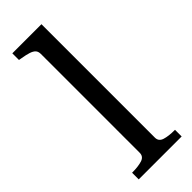

<svg xmlns="http://www.w3.org/2000/svg" viewBox="-245 -769 797 797"><g transform="rotate(-45 153.0 -370.5)"><path d="M204 -741V-75Q204 -53 226.5 -46Q249 -39 284 -39H286V0H34V-39H36Q70 -39 92.5 -46Q115 -53 115 -75V-655Q115 -670 107.5 -678Q100 -686 84.5 -691Q69 -696 44 -700L33 -702V-741Z"/></g></svg>

Font: Roboto Serif 72pt
Style: Regular
Weight: 400
Designer: Greg Gazdowicz
Foundry: Commercial Type
Version: Version 1.008